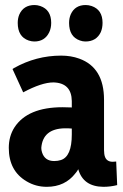

<svg xmlns="http://www.w3.org/2000/svg" viewBox="-20 -721 486 756"><path d="M386.7 14.6Q415 14.6 441.4 7.8L437.5 -85Q431.6 -84 423.8 -84Q394.5 -84 390.6 -115.2Q389.6 -122.1 389.6 -129.9V-328.1Q389.6 -455.1 292 -490.2Q259.8 -502 220.7 -502Q122.1 -502 35.2 -453.1Q32.2 -451.2 29.3 -449.2L71.3 -357.4Q144.5 -396.5 190.4 -396.5Q261.7 -394.5 262.7 -323.2V-297.9Q248 -298.8 226.6 -298.8Q88.9 -298.8 37.1 -219.7Q14.6 -184.6 14.6 -138.7Q14.6 -47.9 85 -6.8Q121.1 14.6 164.1 14.6Q236.3 14.6 277.3 -39.1Q284.2 -46.9 288.1 -54.7Q307.6 13.7 386.7 14.6ZM193.4 -86.9Q156.2 -86.9 145.5 -121.1Q142.6 -129.9 142.6 -138.7Q148.4 -213.9 234.4 -215.8Q253.9 -215.8 262.7 -214.8V-191.4Q262.7 -104.5 219.7 -90.8Q208 -86.9 193.4 -86.9ZM181.6 -630.9Q181.6 -682.6 138.7 -697.3Q127 -701.2 116.2 -701.2Q72.3 -701.2 55.7 -663.1Q49.8 -648.4 49.8 -630.9Q49.8 -576.2 92.8 -561.5Q104.5 -557.6 115.2 -557.6Q156.2 -557.6 173.8 -593.8Q181.6 -610.4 181.6 -630.9ZM383.8 -630.9Q383.8 -682.6 340.8 -697.3Q329.1 -701.2 317.4 -701.2Q275.4 -701.2 258.8 -665Q252 -649.4 252 -630.9Q252 -576.2 294.9 -561.5Q305.7 -557.6 316.4 -557.6Q359.4 -557.6 377 -594.7Q383.8 -611.3 383.8 -630.9Z"/></svg>

Font: Yaldevi Colombo
Style: Bold
Weight: 700
Designer: Sol Matas, Denzil Rajitha, Kosala Senevirathne and Pathum Egodawatta
Foundry: Mooniak
Version: Version 1.020 ; ttfautohint (v1.6)